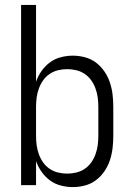

<svg xmlns="http://www.w3.org/2000/svg" viewBox="-20 -755 540 783"><path d="M277 8Q252 8 227.5 1.5Q203 -5 183.5 -19.5Q164 -34 149.5 -54.5Q135 -75 127 -98V0H66V-735H127V-422Q135 -445 149.5 -465.5Q164 -486 183.5 -500.5Q203 -515 227.5 -521.5Q252 -528 277 -528Q302 -528 326.5 -521.5Q351 -515 371 -500Q391 -485 405.5 -464Q420 -443 428 -419Q436 -395 439 -370Q442 -345 442 -320V-200Q442 -175 439 -150Q436 -125 428 -101Q420 -77 405.5 -56Q391 -35 371 -20Q351 -5 326.5 1.5Q302 8 277 8ZM254 -47Q273 -47 291.5 -51.5Q310 -56 325.5 -66.5Q341 -77 352 -92.5Q363 -108 369.5 -126Q376 -144 378.5 -162.5Q381 -181 381 -200V-320Q381 -339 378.5 -357.5Q376 -376 369.5 -394Q363 -412 352 -427.5Q341 -443 325.5 -453.5Q310 -464 291.5 -468.5Q273 -473 254 -473Q235 -473 216.5 -468.5Q198 -464 182.5 -453.5Q167 -443 156 -427.5Q145 -412 138.5 -394Q132 -376 129.5 -357.5Q127 -339 127 -320V-200Q127 -181 129.5 -162.5Q132 -144 138.5 -126Q145 -108 156 -92.5Q167 -77 182.5 -66.5Q198 -56 216.5 -51.5Q235 -47 254 -47Z"/></svg>

Font: Iosevka Light
Style: Regular
Weight: 300
Monospace: yes
Designer: Belleve Invis
Foundry: Belleve Invis
Version: Version 32.5.0; ttfautohint (v1.8.4)